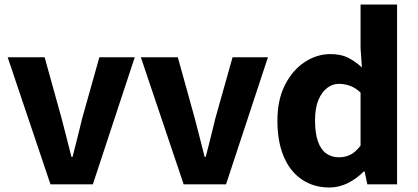

<svg xmlns="http://www.w3.org/2000/svg" viewBox="-20 -818 1857 852"><path d="M204 0 14 -564H178L253 -294Q264 -252 275 -208.5Q286 -165 297 -122H302Q313 -165 324 -208.5Q335 -252 345 -294L421 -564H578L392 0Z M795 0 605 -564H769L844 -294Q855 -252 866 -208.5Q877 -165 888 -122H893Q904 -165 915 -208.5Q926 -252 936 -294L1012 -564H1169L983 0Z M1442 14Q1372 14 1319.5 -21.5Q1267 -57 1239 -123.5Q1211 -190 1211 -282Q1211 -375 1244.5 -441Q1278 -507 1332 -542.5Q1386 -578 1446 -578Q1493 -578 1524.5 -562Q1556 -546 1586 -519L1580 -605V-798H1742V0H1610L1598 -57H1594Q1564 -26 1524.5 -6Q1485 14 1442 14ZM1484 -120Q1512 -120 1535 -131.5Q1558 -143 1580 -172V-407Q1557 -429 1532.5 -437.5Q1508 -446 1483 -446Q1456 -446 1432 -428Q1408 -410 1393 -374.5Q1378 -339 1378 -284Q1378 -228 1390.5 -191.5Q1403 -155 1427 -137.5Q1451 -120 1484 -120Z"/></svg>

Font: Noto Sans SC Thin ExtraBold
Style: Regular
Weight: 800
Version: Version 2.004-H2;hotconv 1.0.118;makeotfexe 2.5.65603